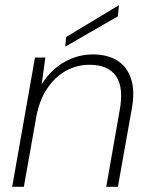

<svg xmlns="http://www.w3.org/2000/svg" viewBox="-20 -721 579 741"><path d="M27 0 115 -499H155L141 -396Q177 -453 229 -482Q281 -511 338 -511Q395 -511 433 -487Q471 -463 486 -416.5Q501 -370 489 -303L435 0H390L442 -296Q458 -383 428 -427Q398 -471 325 -471Q277 -471 235 -448Q193 -425 162.5 -380Q132 -335 120 -270L72 0ZM232 -541 235 -578 439 -701 435 -658Z"/></svg>

Font: DM Sans 20pt ExtraLight
Style: Italic
Weight: 250
Italic angle: -10°
Version: Version 4.004;gftools[0.9.30]